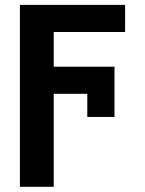

<svg xmlns="http://www.w3.org/2000/svg" viewBox="-20 -548 582 772"><path d="M440.3 -77.8H331V-170.8H196V203.1H60V-528.4H483V-419.4H196V-279.8H440.3Z"/></svg>

Font: Interface
Style: Bold
Weight: 700
Designer: Rasmus Andersson
Foundry: rsms
Version: Version 1.8